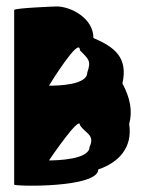

<svg xmlns="http://www.w3.org/2000/svg" viewBox="-20 -580 466 596"><path d="M24 -7C24 -1 285 4 285 -54C350 -76 392 -123 381 -195C392 -236 384 -276 360 -321C378 -401 336 -434 270 -462C270 -525 198 -560 156 -560C151 -560 24 -555 24 -549ZM132 -82C132 -82 228 -224 228 -192C244 -166 276 -162 258 -124C258 -85 158 -82 132 -82ZM132 -314C132 -314 228 -471 228 -424C252 -398 265 -394 251 -355C251 -316 161 -314 132 -314Z"/></svg>

Font: Ampere
Style: SCSuCnd
Weight: 400
Version: Version 1